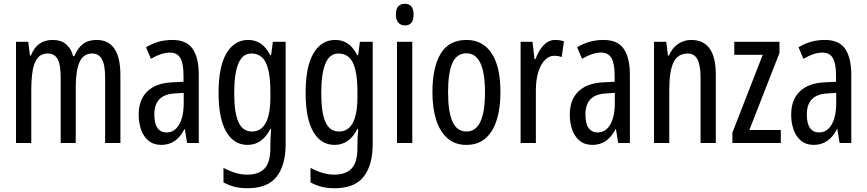

<svg xmlns="http://www.w3.org/2000/svg" viewBox="-20 -759 4601 1019"><path d="M493 -547Q619 -547 619 -360V0H538V-345Q538 -415 521 -445Q504 -475 470 -475Q422 -475 402 -429.5Q382 -384 382 -296V0H302V-348Q302 -417 285.5 -446Q269 -475 234 -475Q198 -475 179 -450.5Q160 -426 153 -382Q146 -338 146 -281V0H65V-537H130L139 -464H144Q176 -547 259 -547Q305 -547 332 -523Q359 -499 368 -461H374Q393 -505 421 -526Q449 -547 493 -547Z M895 -547Q971 -547 1003 -499Q1035 -451 1035 -362V0H973L961 -74H959Q917 10 836 10Q795 10 768 -12.5Q741 -35 728.5 -71.5Q716 -108 716 -150Q716 -230 762 -274Q808 -318 893 -322L954 -325V-360Q954 -422 937 -451Q920 -480 882 -480Q838 -480 781 -447L755 -508Q818 -547 895 -547ZM907 -263Q799 -257 799 -152Q799 -103 816 -79.5Q833 -56 864 -56Q906 -56 930.5 -97.5Q955 -139 955 -212V-266Z M1297 -547Q1335 -547 1363.5 -528Q1392 -509 1414 -466H1419L1428 -537H1496V6Q1496 118 1448 179Q1400 240 1293 240Q1256 240 1225.5 232.5Q1195 225 1166 209V132Q1234 168 1291 168Q1353 168 1384 135.5Q1415 103 1415 25V9Q1415 -8 1416 -29.5Q1417 -51 1419 -75H1415Q1372 10 1294 10Q1221 10 1180.5 -60Q1140 -130 1140 -266Q1140 -406 1182 -476.5Q1224 -547 1297 -547ZM1314 -475Q1267 -475 1245 -421.5Q1223 -368 1223 -265Q1223 -159 1246 -110Q1269 -61 1317 -61Q1415 -61 1415 -245V-270Q1415 -377 1391 -426Q1367 -475 1314 -475Z M1759 -547Q1797 -547 1825.5 -528Q1854 -509 1876 -466H1881L1890 -537H1958V6Q1958 118 1910 179Q1862 240 1755 240Q1718 240 1687.5 232.5Q1657 225 1628 209V132Q1696 168 1753 168Q1815 168 1846 135.5Q1877 103 1877 25V9Q1877 -8 1878 -29.5Q1879 -51 1881 -75H1877Q1834 10 1756 10Q1683 10 1642.5 -60Q1602 -130 1602 -266Q1602 -406 1644 -476.5Q1686 -547 1759 -547ZM1776 -475Q1729 -475 1707 -421.5Q1685 -368 1685 -265Q1685 -159 1708 -110Q1731 -61 1779 -61Q1877 -61 1877 -245V-270Q1877 -377 1853 -426Q1829 -475 1776 -475Z M2129 -739Q2175 -739 2175 -681Q2175 -624 2129 -624Q2107 -624 2094 -639Q2081 -654 2081 -681Q2081 -739 2129 -739ZM2168 -537V0H2087V-537Z M2636 -269Q2636 -186 2616.5 -123Q2597 -60 2557 -25Q2517 10 2454 10Q2395 10 2355 -25Q2315 -60 2295 -122.5Q2275 -185 2275 -269Q2275 -402 2319 -474.5Q2363 -547 2456 -547Q2542 -547 2589 -476.5Q2636 -406 2636 -269ZM2358 -269Q2358 -166 2381.5 -113.5Q2405 -61 2456 -61Q2554 -61 2554 -269Q2554 -476 2456 -476Q2404 -476 2381 -424.5Q2358 -373 2358 -269Z M2927 -547Q2951 -547 2973 -540L2961 -456Q2944 -463 2921 -463Q2893 -463 2870.5 -439Q2848 -415 2836 -374Q2824 -333 2824 -280V0H2743V-537H2806L2817 -445H2822Q2839 -492 2865.5 -519.5Q2892 -547 2927 -547Z M3183 -547Q3259 -547 3291 -499Q3323 -451 3323 -362V0H3261L3249 -74H3247Q3205 10 3124 10Q3083 10 3056 -12.5Q3029 -35 3016.5 -71.5Q3004 -108 3004 -150Q3004 -230 3050 -274Q3096 -318 3181 -322L3242 -325V-360Q3242 -422 3225 -451Q3208 -480 3170 -480Q3126 -480 3069 -447L3043 -508Q3106 -547 3183 -547ZM3195 -263Q3087 -257 3087 -152Q3087 -103 3104 -79.5Q3121 -56 3152 -56Q3194 -56 3218.5 -97.5Q3243 -139 3243 -212V-266Z M3648 -547Q3779 -547 3779 -364V0H3698V-348Q3698 -411 3682 -443Q3666 -475 3630 -475Q3578 -475 3555 -429Q3532 -383 3532 -279V0H3451V-537H3516L3525 -464H3530Q3547 -504 3578.5 -525.5Q3610 -547 3648 -547Z M4124 0H3867V-55L4028 -468H3877V-537H4117V-478L3957 -69H4124Z M4358 -547Q4434 -547 4466 -499Q4498 -451 4498 -362V0H4436L4424 -74H4422Q4380 10 4299 10Q4258 10 4231 -12.5Q4204 -35 4191.5 -71.5Q4179 -108 4179 -150Q4179 -230 4225 -274Q4271 -318 4356 -322L4417 -325V-360Q4417 -422 4400 -451Q4383 -480 4345 -480Q4301 -480 4244 -447L4218 -508Q4281 -547 4358 -547ZM4370 -263Q4262 -257 4262 -152Q4262 -103 4279 -79.5Q4296 -56 4327 -56Q4369 -56 4393.5 -97.5Q4418 -139 4418 -212V-266Z"/></svg>

Font: Noto Sans Georgian ExtraCondensed
Style: Regular
Weight: 400
Width: 2
Designer: Monotype Design Team, Akaki Razmadze
Foundry: Google LLC
Version: Version 2.005; ttfautohint (v1.8.4.7-5d5b)